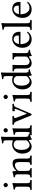

<svg xmlns="http://www.w3.org/2000/svg" viewBox="1813 -2561 750 4416"><g transform="rotate(-90 2188.0 -353.0)"><path d="M90 -599Q90 -617 107 -632Q124 -647 142 -647Q162 -647 176 -630.5Q190 -614 190 -595Q190 -578 174 -562.5Q158 -547 138 -547Q120 -547 105 -563.5Q90 -580 90 -599ZM182 -122Q182 -62 194 -48Q206 -34 254 -31Q258 -25 258 -14Q258 -4 254 2Q186 0 142 0Q98 0 30 2Q26 -4 26 -14Q26 -25 30 -31Q78 -35 90 -48.5Q102 -62 102 -122V-317Q102 -359 90.5 -370.5Q79 -382 38 -386Q32 -402 36 -413Q130 -425 172 -442Q186 -442 186 -435Q182 -371 182 -321Z M474 -358Q544 -439 638 -439Q695 -439 721 -405Q748 -369 748 -271V-122Q748 -63 759.5 -49Q771 -35 815 -31Q819 -27 819 -14Q819 -2 815 2Q755 0 709 0Q667 0 607 2Q603 -2 603 -14Q603 -27 607 -31Q648 -35 658.5 -49Q669 -63 669 -122V-274Q669 -327 657 -351Q639 -385 604 -385Q541 -385 482 -328Q465 -309 465 -286V-122Q465 -63 475.5 -49Q486 -35 526 -31Q530 -27 530 -14Q530 -2 526 2Q466 0 426 0Q376 0 316 2Q312 -2 312 -14Q312 -27 316 -31Q363 -35 374.5 -48.5Q386 -62 386 -122V-317Q386 -359 374.5 -370Q363 -381 321 -385Q315 -402 319 -413Q393 -423 442 -442Q450 -442 454 -434Q460 -422 462 -358Q462 -344 474 -358Z M1169 -134V-324Q1169 -347 1166 -356.5Q1163 -366 1152 -378Q1121 -414 1071 -414Q1011 -414 978 -364Q949 -323 949 -231Q949 -143 982 -95Q1015 -47 1059 -47Q1098 -47 1153 -95Q1169 -109 1169 -134ZM1159 -62Q1083 0 1033 0Q954 0 908.5 -59Q863 -118 863 -213Q863 -320 932 -389Q995 -449 1082 -449Q1097 -449 1115 -444.5Q1133 -440 1146 -436Q1159 -432 1160 -432Q1169 -432 1169 -441V-569Q1169 -626 1159 -638.5Q1149 -651 1112 -651H1105Q1098 -658 1098 -673Q1098 -675 1098.5 -677.5Q1099 -680 1099 -681Q1127 -681 1172.5 -690.5Q1218 -700 1239 -708Q1252 -708 1252 -698Q1248 -658 1248 -593V-140Q1248 -100 1262 -83.5Q1276 -67 1321 -67Q1326 -62 1326 -53Q1326 -45 1321 -40Q1241 -31 1203 0Q1200 2 1194 2Q1188 2 1184 0Q1176 -34 1173 -59Q1173 -64 1168 -64.5Q1163 -65 1159 -62Z M1349 -599Q1349 -617 1366 -632Q1383 -647 1401 -647Q1421 -647 1435 -630.5Q1449 -614 1449 -595Q1449 -578 1433 -562.5Q1417 -547 1397 -547Q1379 -547 1364 -563.5Q1349 -580 1349 -599ZM1441 -122Q1441 -62 1453 -48Q1465 -34 1513 -31Q1517 -25 1517 -14Q1517 -4 1513 2Q1445 0 1401 0Q1357 0 1289 2Q1285 -4 1285 -14Q1285 -25 1289 -31Q1337 -35 1349 -48.5Q1361 -62 1361 -122V-317Q1361 -359 1349.5 -370.5Q1338 -382 1297 -386Q1291 -402 1295 -413Q1389 -425 1431 -442Q1445 -442 1445 -435Q1441 -371 1441 -321Z M1843 -385Q1838 -390 1838 -426Q1838 -438 1843 -443Q1854 -443 1886 -442Q1918 -441 1935 -441Q1949 -441 1972.5 -442Q1996 -443 2005 -443Q2010 -438 2010 -426Q2010 -415 2005 -410Q1985 -410 1971.5 -405.5Q1958 -401 1947.5 -388.5Q1937 -376 1933 -367.5Q1929 -359 1919 -336L1786 -23Q1777 0 1762 0Q1745 0 1737 -21L1609 -337Q1593 -378 1579.5 -391.5Q1566 -405 1529 -410Q1524 -415 1524 -426Q1524 -438 1529 -443Q1544 -443 1574.5 -442Q1605 -441 1622 -441Q1638 -441 1672 -442Q1706 -443 1723 -443Q1728 -438 1728 -426Q1728 -415 1723 -410Q1699 -406 1689.5 -400.5Q1680 -395 1680 -385Q1680 -376 1692 -343L1764 -150Q1776 -118 1783 -118Q1789 -118 1801 -147L1882 -343Q1893 -370 1893 -385Q1893 -393 1888 -393Q1886 -393 1871 -389Q1856 -385 1843 -385Z M2117 -599Q2117 -617 2134 -632Q2151 -647 2169 -647Q2189 -647 2203 -630.5Q2217 -614 2217 -595Q2217 -578 2201 -562.5Q2185 -547 2165 -547Q2147 -547 2132 -563.5Q2117 -580 2117 -599ZM2209 -122Q2209 -62 2221 -48Q2233 -34 2281 -31Q2285 -25 2285 -14Q2285 -4 2281 2Q2213 0 2169 0Q2125 0 2057 2Q2053 -4 2053 -14Q2053 -25 2057 -31Q2105 -35 2117 -48.5Q2129 -62 2129 -122V-317Q2129 -359 2117.5 -370.5Q2106 -382 2065 -386Q2059 -402 2063 -413Q2157 -425 2199 -442Q2213 -442 2213 -435Q2209 -371 2209 -321Z M2646 -134V-324Q2646 -347 2643 -356.5Q2640 -366 2629 -378Q2598 -414 2548 -414Q2488 -414 2455 -364Q2426 -323 2426 -231Q2426 -143 2459 -95Q2492 -47 2536 -47Q2575 -47 2630 -95Q2646 -109 2646 -134ZM2636 -62Q2560 0 2510 0Q2431 0 2385.5 -59Q2340 -118 2340 -213Q2340 -320 2409 -389Q2472 -449 2559 -449Q2574 -449 2592 -444.5Q2610 -440 2623 -436Q2636 -432 2637 -432Q2646 -432 2646 -441V-569Q2646 -626 2636 -638.5Q2626 -651 2589 -651H2582Q2575 -658 2575 -673Q2575 -675 2575.5 -677.5Q2576 -680 2576 -681Q2604 -681 2649.5 -690.5Q2695 -700 2716 -708Q2729 -708 2729 -698Q2725 -658 2725 -593V-140Q2725 -100 2739 -83.5Q2753 -67 2798 -67Q2803 -62 2803 -53Q2803 -45 2798 -40Q2718 -31 2680 0Q2677 2 2671 2Q2665 2 2661 0Q2653 -34 2650 -59Q2650 -64 2645 -64.5Q2640 -65 2636 -62Z M2950 0Q2881 0 2850.5 -38.5Q2820 -77 2820 -136V-328Q2820 -376 2807 -392Q2794 -408 2758 -408Q2754 -414 2754 -424Q2754 -435 2758 -441Q2775 -441 2809.5 -440Q2844 -439 2860 -439Q2884 -439 2896 -441Q2904 -441 2904 -435Q2900 -362 2900 -332V-150Q2900 -91 2924.5 -69Q2949 -47 2980 -47Q3023 -47 3080 -95Q3096 -109 3096 -134V-327Q3096 -376 3083.5 -392Q3071 -408 3034 -408Q3029 -412 3029 -424Q3029 -437 3034 -441Q3051 -441 3085.5 -440Q3120 -439 3136 -439Q3162 -439 3170 -441Q3178 -441 3178 -435Q3174 -362 3174 -332V-140Q3174 -100 3188.5 -83.5Q3203 -67 3248 -67Q3252 -61 3252 -53Q3252 -46 3248 -40Q3168 -31 3130 0Q3126 2 3120 2Q3114 2 3110 0Q3100 -33 3100 -59Q3099 -64 3094 -63.5Q3089 -63 3084 -60Q3012 0 2950 0Z M3384 -292 3565 -295Q3580 -295 3580 -309Q3580 -366 3555.5 -390Q3531 -414 3497 -414Q3484 -414 3471 -410.5Q3458 -407 3439.5 -396Q3421 -385 3406 -358Q3391 -331 3384 -292ZM3497 0Q3402 0 3349.5 -58Q3297 -116 3297 -212Q3297 -318 3360.5 -382.5Q3424 -447 3497 -447Q3666 -447 3666 -273Q3666 -256 3647 -256L3381 -258Q3381 -174 3413 -121Q3457 -49 3522 -49Q3564 -49 3590.5 -61Q3617 -73 3646 -103Q3663 -102 3667 -87Q3600 0 3497 0Z M3783 -122V-559Q3783 -614 3773 -626Q3763 -638 3719 -641Q3712 -647 3712 -663Q3712 -669 3713 -671Q3800 -678 3853 -698Q3865 -698 3865 -688Q3861 -648 3861 -583V-122Q3861 -62 3873.5 -47.5Q3886 -33 3933 -31Q3938 -27 3938 -14Q3938 -2 3933 2Q3869 0 3823 0Q3779 0 3711 2Q3706 -2 3706 -14Q3706 -27 3711 -31Q3758 -33 3770.5 -47.5Q3783 -62 3783 -122Z M4071 -292 4252 -295Q4267 -295 4267 -309Q4267 -366 4242.5 -390Q4218 -414 4184 -414Q4171 -414 4158 -410.5Q4145 -407 4126.5 -396Q4108 -385 4093 -358Q4078 -331 4071 -292ZM4184 0Q4089 0 4036.5 -58Q3984 -116 3984 -212Q3984 -318 4047.5 -382.5Q4111 -447 4184 -447Q4353 -447 4353 -273Q4353 -256 4334 -256L4068 -258Q4068 -174 4100 -121Q4144 -49 4209 -49Q4251 -49 4277.5 -61Q4304 -73 4333 -103Q4350 -102 4354 -87Q4287 0 4184 0Z"/></g></svg>

Font: Fedorovsk Unicode
Style: Medium
Weight: 500
Designer: Aleksandr Andreev and Nikita Simmons
Version: Version 3.2